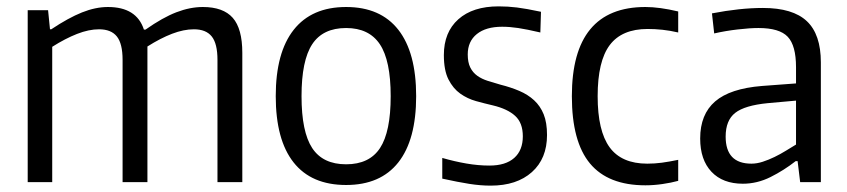

<svg xmlns="http://www.w3.org/2000/svg" viewBox="-20 -572 2661 603"><path d="M67 -540H131L137 -480H141Q195 -516 237.5 -533Q280 -550 319 -550Q409 -550 432 -479H437Q491 -517 534 -533.5Q577 -550 617 -550Q681 -550 711 -516Q741 -482 741 -406V0H663V-384Q663 -435 645 -457.5Q627 -480 589 -480Q557 -480 520.5 -466Q484 -452 443 -426V0H365V-384Q365 -435 347 -457.5Q329 -480 291 -480Q259 -480 222 -465.5Q185 -451 144 -425V0H67Z M1067 9Q958 9 902 -62Q846 -133 846 -270Q846 -407 902.5 -478.5Q959 -550 1067 -550Q1175 -550 1231 -478.5Q1287 -407 1287 -270Q1287 -133 1231 -62Q1175 9 1067 9ZM1067 -56Q1140 -56 1173.5 -107Q1207 -158 1207 -270Q1207 -382 1173 -433Q1139 -484 1067 -484Q994 -484 960.5 -433Q927 -382 927 -270Q927 -158 960.5 -107Q994 -56 1067 -56Z M1521 11Q1489 11 1454 5.5Q1419 0 1369 -11V-76Q1407 -65 1444.5 -58.5Q1482 -52 1517 -52Q1568 -52 1595 -76Q1622 -100 1622 -144Q1622 -186 1598 -208Q1574 -230 1528 -241Q1502 -247 1475 -254.5Q1448 -262 1425.5 -278Q1403 -294 1388.5 -322.5Q1374 -351 1374 -399Q1374 -471 1419.5 -511.5Q1465 -552 1546 -552Q1575 -552 1603.5 -548.5Q1632 -545 1679 -535L1677 -470Q1634 -480 1607.5 -484Q1581 -488 1557 -488Q1506 -488 1477.5 -465Q1449 -442 1449 -401Q1449 -376 1457 -360Q1465 -344 1479 -334Q1493 -324 1512 -318Q1531 -312 1552 -306Q1584 -298 1611 -286.5Q1638 -275 1657.5 -257Q1677 -239 1687.5 -213Q1698 -187 1698 -148Q1698 -74 1650.5 -31.5Q1603 11 1521 11Z M2007 10Q1890 10 1833 -58.5Q1776 -127 1776 -270Q1776 -550 2007 -550Q2051 -550 2110 -536V-470Q2084 -476 2060.5 -478.5Q2037 -481 2014 -481Q1933 -481 1895 -430.5Q1857 -380 1857 -270Q1857 -161 1894.5 -109.5Q1932 -58 2013 -58Q2036 -58 2058.5 -61Q2081 -64 2110 -70V-4Q2088 2 2060.5 6Q2033 10 2007 10Z M2313 5Q2250 5 2214.5 -32.5Q2179 -70 2179 -137Q2179 -213 2226 -253.5Q2273 -294 2373 -302L2480 -310V-361Q2480 -429 2454 -456.5Q2428 -484 2362 -484Q2335 -484 2296.5 -479.5Q2258 -475 2223 -467L2216 -530Q2304 -547 2376 -547Q2470 -547 2514 -505.5Q2558 -464 2558 -376V0H2493L2485 -66H2479Q2442 -37 2400 -16Q2358 5 2313 5ZM2340 -58Q2357 -58 2375.5 -64Q2394 -70 2412.5 -79Q2431 -88 2448 -98.5Q2465 -109 2480 -118V-256L2391 -248Q2319 -241 2289 -217.5Q2259 -194 2259 -143Q2259 -58 2340 -58Z"/></svg>

Font: Encode Sans Condensed
Style: Regular
Weight: 400
Designer: Pablo Impallari, Andres Torresi
Foundry: Pablo Impallari, Andres Torresi
Version: Version 1.000; ttfautohint (v1.00) -l 8 -r 50 -G 200 -x 14 -